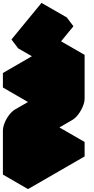

<svg xmlns="http://www.w3.org/2000/svg" viewBox="-63 -1253 646 1323"><path d="M217 -400 433 -525V-725L130 -550V-650L520 -875V-575Q520 -549 507.5 -519Q495 -489 475.5 -463.5Q456 -438 433 -425L217 -300V-100L520 -275V-175L130 50V-250Q130 -277 142 -306.5Q154 -336 174 -361.5Q194 -387 217 -400ZM190 -881 397 -1133 443 -1072 236 -820ZM433 -725V-525L260 -625V-825ZM520 -275 217 -100 43 -200 346 -375ZM433 -525 217 -400Q194 -387 174 -361.5Q154 -336 142 -306.5Q130 -277 130 -250V50L-43 -50V-350Q-43 -377 -31.1 -406.5Q-19.3 -436 0.5 -461.5Q20.3 -487 43 -500L260 -625ZM520 -875 130 -650 -43 -750 346 -975ZM130 -650V-550L-43 -650V-750ZM397 -1133 190 -881 16 -981 223 -1233ZM190 -881 236 -820 62 -920 16 -981Z"/></svg>

Font: Nabla Normal
Style: Regular
Weight: 400
Designer: Arthur Reinders Folmer
Version: Version 1.000